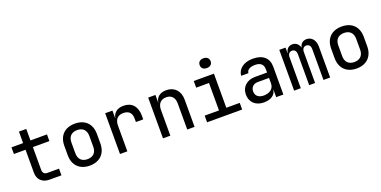

<svg xmlns="http://www.w3.org/2000/svg" viewBox="-16 -1602 4832 2434"><g transform="rotate(-20 2400.0 -384.5)"><path d="M355 0H518V-90H357C322 -90 300 -114 300 -151V-460H523V-550H300V-705H201V-550H44V-460H201V-150C201 -59 261 0 355 0Z M900 8C1034 8 1120 -74 1120 -212V-338C1120 -477 1035 -558 900 -558C765 -558 680 -477 680 -338V-212C680 -74 766 8 900 8ZM900 -79C825 -79 779 -122 779 -203V-347C779 -428 825 -471 900 -471C975 -471 1021 -428 1021 -347V-203C1021 -122 975 -79 900 -79Z M1308 0H1407V-347C1407 -429 1448 -474 1523 -474C1596 -474 1636 -436 1636 -359V-312H1735V-360C1735 -487 1670 -560 1556 -560C1471 -560 1418 -516 1407 -444H1406V-550H1308Z M1888 0H1987V-349C1987 -429 2031 -476 2103 -476C2172 -476 2215 -432 2215 -352V0H2314V-368C2314 -486 2243 -560 2134 -560C2050 -560 1996 -518 1987 -445H1986V-550H1888Z M2716 -647C2761 -647 2790 -672 2790 -712C2790 -754 2761 -779 2716 -779C2670 -779 2642 -754 2642 -712C2642 -672 2670 -647 2716 -647ZM2483 0H2956V-90H2775V-550H2503V-460H2676V-90H2483Z M3249 10C3343 10 3403 -32 3413 -101H3415V0H3512V-377C3512 -493 3436 -560 3301 -560C3176 -560 3097 -495 3090 -406H3188C3191 -450 3234 -476 3301 -476C3376 -476 3413 -443 3413 -375V-333H3252C3140 -333 3065 -265 3065 -162C3065 -59 3135 10 3249 10ZM3275 -73C3206 -73 3165 -109 3165 -167C3165 -223 3203 -260 3261 -260H3413V-187C3413 -117 3359 -73 3275 -73Z M3657 0H3747V-417C3747 -460 3769 -485 3804 -485C3839 -485 3860 -459 3860 -417V0H3940V-417C3940 -460 3962 -485 3996 -485C4031 -485 4053 -459 4053 -417V0H4143V-418C4143 -502 4097 -560 4027 -560C3976 -560 3941 -529 3933 -479C3919 -529 3884 -560 3835 -560C3785 -560 3750 -526 3744 -475H3741V-550H3657Z M4500 8C4634 8 4720 -74 4720 -212V-338C4720 -477 4635 -558 4500 -558C4365 -558 4280 -477 4280 -338V-212C4280 -74 4366 8 4500 8ZM4500 -79C4425 -79 4379 -122 4379 -203V-347C4379 -428 4425 -471 4500 -471C4575 -471 4621 -428 4621 -347V-203C4621 -122 4575 -79 4500 -79Z"/></g></svg>

Font: JetBrains Mono Medium
Style: Regular
Weight: 436
Monospace: yes
Designer: Philipp Nurullin, Konstantin Bulenkov
Foundry: JetBrains
Version: Version 2.305